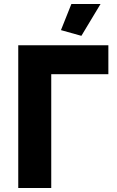

<svg xmlns="http://www.w3.org/2000/svg" viewBox="-20 -935 584 955"><path d="M384.8 -756.8 283.2 -785.2 335 -915H480ZM70.8 0V-710H519V-565.9H234.9V0Z"/></svg>

Font: Rawline ExtraBold
Style: Regular
Weight: 800
Designer: Matt McInerney, Pablo Impallari, Rodrigo Fuenzalida
Foundry: Matt McInerney, Pablo Impallari, Rodrigo Fuenzalida
Version: Version 4.020;PS 004.020;hotconv 1.0.88;makeotf.lib2.5.64775